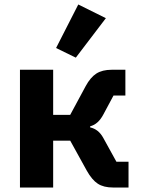

<svg xmlns="http://www.w3.org/2000/svg" viewBox="-20 -836 631 856"><path d="M318 -579 230 -622 329 -816 452 -755ZM69 0V-525H217V-324H293L362 -452Q383 -491 409.5 -508Q436 -525 478 -525H539V-410H486L441 -326Q418 -282 382 -273V-268Q419 -260 440 -222L499 -115H553V0H484Q442 0 416 -17Q390 -34 367 -75L293 -209H217V0Z"/></svg>

Font: Anuphan
Style: Bold
Weight: 700
Designer: Mike Abbink, Paul van der Laan, Pieter van Rosmalen, Mint Tantisuwanna
Foundry: Bold Monday; Cadson Demak
Version: Version 3.002;hotconv 1.0.109;makeotfexe 2.5.65596